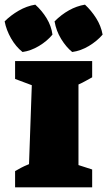

<svg xmlns="http://www.w3.org/2000/svg" viewBox="-47 -807 462 827"><path d="M105 -787Q134 -761 154 -728Q174 -695 179 -658Q156 -630 121 -609Q86 -588 50 -583Q21 -606 0.5 -642Q-20 -678 -27 -715Q-1 -741 33.5 -761Q68 -781 105 -787ZM319 -787Q346 -762 367 -729Q388 -696 395 -658Q371 -630 336 -609Q301 -588 264 -583Q238 -604 216.5 -639Q195 -674 188 -715Q217 -744 250 -762.5Q283 -781 319 -787ZM18 0V-70Q32 -78 44 -84.5Q56 -91 78 -100L90 -440L18 -467V-544H350V-474Q337 -467 322 -458.5Q307 -450 291 -443V-96L350 -77V0Z"/></svg>

Font: Piazzolla SC Black
Style: Regular
Weight: 900
Designer: Juan Pablo del Peral
Foundry: Huerta Tipografica
Version: Version 1.330